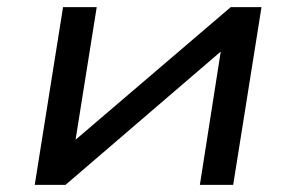

<svg xmlns="http://www.w3.org/2000/svg" viewBox="-20 -516 826 536"><path d="M77 0 156 -496H250L190 -120H184L624 -496H710L631 0H538L597 -377H602L163 0Z"/></svg>

Font: Nunito Sans 7pt Expanded
Style: Italic
Weight: 400
Width: 7
Italic angle: -9°
Designer: Vernon Adams
Foundry: Vernon Adams
Version: Version 3.101;gftools[0.9.27]